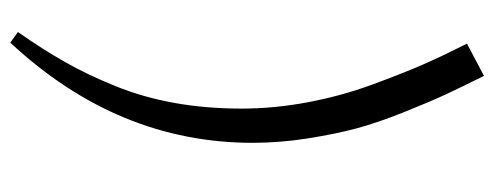

<svg xmlns="http://www.w3.org/2000/svg" viewBox="-320 -510 980 381"><g transform="rotate(-90 170.5 -319.0)"><path d="M78.1 -308.1Q78.1 -575.7 276.9 -789.1L297.9 -773.9Q262.7 -723.6 237.8 -679.4Q212.9 -635.3 190.7 -580.6Q168.5 -525.9 157.2 -463.1Q146 -400.4 146 -330.1Q146 -266.1 158.4 -199.5Q170.9 -132.8 193.6 -71Q216.3 -9.3 233.6 30.3Q251 69.8 274.9 117.2L210.9 150.9Q186 100.6 172.9 72.3Q159.7 43.9 138.7 -8.5Q117.7 -61 106.7 -102.1Q95.7 -143.1 86.9 -198.5Q78.1 -253.9 78.1 -308.1Z"/></g></svg>

Font: Dehuti Alt
Style: Book
Weight: 400
Version: Version 1.2